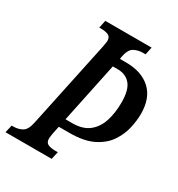

<svg xmlns="http://www.w3.org/2000/svg" viewBox="-188 -825 869 937"><g transform="rotate(30 246.0 -357.0)"><path d="M-18 0 -8 -43H3Q29 -43 51 -55.5Q73 -68 82 -114L185 -601Q186 -610 188 -619Q190 -628 190 -634Q190 -657 174 -664Q158 -671 134 -671H123L132 -714H393L384 -671H369Q343 -671 320 -659Q297 -647 288 -600L287 -589H322Q409 -589 459.5 -543Q510 -497 510 -407Q510 -370 500 -326Q490 -282 463 -242.5Q436 -203 385.5 -178Q335 -153 253 -153H194L185 -110Q184 -103 182.5 -93.5Q181 -84 181 -80Q181 -57 197 -50Q213 -43 237 -43H252L242 0ZM242 -201Q301 -201 335.5 -228.5Q370 -256 385 -303Q400 -350 400 -409Q400 -479 374 -509.5Q348 -540 302 -540H275L204 -201Z"/></g></svg>

Font: Noto Serif ExtraCondensed Medium
Style: Italic
Weight: 500
Width: 2
Italic angle: -12°
Designer: Monotype Design Team
Foundry: Monotype Imaging Inc.
Version: Version 2.013; ttfautohint (v1.8.4.7-5d5b)